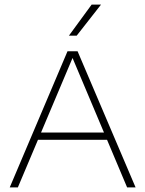

<svg xmlns="http://www.w3.org/2000/svg" viewBox="-20 -819 635 839"><path d="M22.5 0 275 -595H319L572.5 0H535.5L292 -577.5H302L58 0ZM135 -208 145 -240H450L459 -208ZM281 -663 380.5 -799H421.5L315 -663Z"/></svg>

Font: Encode Sans SC SemiExpanded Thin
Style: Regular
Weight: 250
Width: 6
Designer: Multiple Designers
Foundry: Impallari Type
Version: Version 3.002